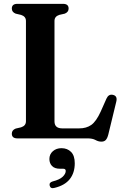

<svg xmlns="http://www.w3.org/2000/svg" viewBox="-20 -720 641 999"><path d="M317 -649 288.5 -642.5Q263.5 -634.5 263.5 -611V-88.5Q263.5 -52 304 -52H392Q429.5 -52 455 -70Q480.5 -88 504 -139.5L534 -207Q545 -231.5 567.5 -226.5Q592.5 -221 585 -191L543.5 -20Q538.5 -0.5 530.5 8.2Q522.5 17 507.5 17Q492 17 476.8 8.5Q461.5 0 435.5 0H70.5Q41.5 0 41.5 -24.5Q41.5 -43 61.5 -51L89.5 -57.5Q115 -65.5 115 -89V-611Q115 -634.5 89.5 -642.5L61.5 -649Q41.5 -657 41.5 -675.5Q41.5 -700 70.5 -700H308Q337 -700 337 -675.5Q337 -657 317 -649ZM292.5 158Q264.5 158 250.8 143.8Q237 129.5 237 107.5Q237 82.5 255 66.8Q273 51 300 51Q330.5 51 349.8 70.5Q369 90 369 129.5Q369 179 343.2 211.8Q317.5 244.5 264 257.5Q243 263.5 238.5 246Q234.5 229.5 254 224Q290 215 306 199.8Q322 184.5 322 169.5Q322 158 309 158Z"/></svg>

Font: Fraunces 72pt Soft SemiBold
Style: Regular
Weight: 600
Version: Version 1.000;[b76b70a41]